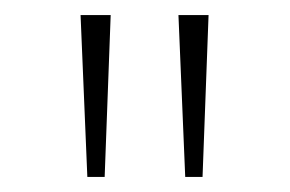

<svg xmlns="http://www.w3.org/2000/svg" viewBox="-20 -783 385 255"><path d="M96 -548 87 -763H127L119 -548ZM226 -548 217 -763H257L249 -548Z"/></svg>

Font: Bitter Thin ExtraLight
Style: Regular
Weight: 250
Version: Version 2.002